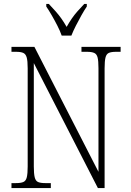

<svg xmlns="http://www.w3.org/2000/svg" viewBox="-20 -951 660 971"><path d="M38 0V-25H61Q85 -25 98 -30.5Q111 -36 115.5 -54.5Q120 -73 120 -109V-606Q120 -643 115 -660.5Q110 -678 97.5 -683.5Q85 -689 61 -689H38V-714H154L478 -82V-606Q478 -643 473.5 -660.5Q469 -678 456 -683.5Q443 -689 420 -689H392V-714H590V-689H567Q543 -689 530.5 -683.5Q518 -678 513.5 -660Q509 -642 509 -605V0H475L151 -632V-109Q151 -73 155.5 -54.5Q160 -36 172.5 -30.5Q185 -25 209 -25H237V0ZM292 -771Q284 -794 270.5 -820.5Q257 -847 242 -873Q227 -899 214 -918V-931H227Q246 -911 261.5 -893.5Q277 -876 290.5 -857Q304 -838 317 -815Q330 -838 343 -857Q356 -876 371.5 -893.5Q387 -911 406 -931H419V-918Q406 -899 391.5 -873Q377 -847 363.5 -820.5Q350 -794 341 -771Z"/></svg>

Font: Noto Serif Khmer Condensed ExtraLight
Style: Regular
Weight: 250
Width: 3
Designer: Danh Hong and the Monotype Design Team
Foundry: Monotype Imaging Inc.
Version: Version 2.004